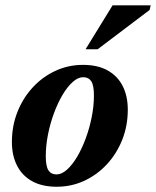

<svg xmlns="http://www.w3.org/2000/svg" viewBox="-20 -690 588 723"><path d="M292.7 -445.7Q347.6 -445.7 385.1 -424.9Q422.6 -404.1 441.9 -366.2Q461.2 -328.4 461.2 -277Q461.2 -216.6 440.4 -164Q419.5 -111.4 382.7 -71.5Q345.8 -31.7 297.4 -9.2Q249 13.2 193.4 13.2Q138.6 13.2 101.1 -7.6Q63.5 -28.4 44.2 -66.3Q24.8 -104.3 24.8 -155.4Q24.8 -215.9 45.7 -268.5Q66.5 -321.1 103.3 -360.9Q140.2 -400.8 188.6 -423.2Q237 -445.7 292.7 -445.7ZM192.8 -33.2Q212.1 -33.2 232.1 -51Q252.1 -68.8 270.3 -99.4Q288.4 -129.9 302.7 -168.6Q317 -207.2 325.3 -249Q333.7 -290.8 333.7 -330.7Q333.7 -368.8 323.6 -384.1Q313.6 -399.3 293.3 -399.3Q273.9 -399.3 253.9 -381.4Q233.9 -363.6 215.7 -333.1Q197.6 -302.5 183.3 -263.9Q169 -225.3 160.7 -183.5Q152.4 -141.7 152.4 -101.7Q152.4 -63.8 162.4 -48.5Q172.4 -33.2 192.8 -33.2ZM302.2 -504.5 404 -670H547.5L543.3 -652.4L347.7 -504.5Z"/></svg>

Font: Newsreader Text
Style: Italic
Weight: 400
Italic angle: -17°
Designer: Hugues Gentile
Foundry: Production Type
Version: Version 1.001